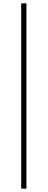

<svg xmlns="http://www.w3.org/2000/svg" viewBox="-20 -846 283 1141"><path d="M106 -826H137V275H106Z"/></svg>

Font: Kinto Sans Thin
Style: Regular
Weight: 100
Designer: Authors: Ryoko NISHIZUKA  (kana & ideographs); Paul D. Hunt (Latin, Greek & Cyrillic); Wenlong ZHANG  (bopomofo); Sandol
Foundry: Adobe Systems Incorporated, ookami Inc.
Version: Version 0.001